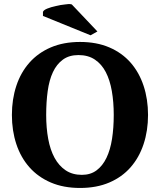

<svg xmlns="http://www.w3.org/2000/svg" viewBox="-20 -920 794 952"><path d="M386 -53Q429 -53 459 -75.5Q489 -98 508 -137.5Q527 -177 535.5 -231.5Q544 -286 544 -350Q544 -414 534.5 -468.5Q525 -523 504.5 -562.5Q484 -602 450.5 -624.5Q417 -647 369 -647Q323 -647 292 -624.5Q261 -602 242.5 -562.5Q224 -523 216.5 -468.5Q209 -414 209 -350Q209 -286 219 -231.5Q229 -177 250.5 -137.5Q272 -98 305.5 -75.5Q339 -53 386 -53ZM61 -205.5Q39 -272 39 -350Q39 -428 61 -494.5Q83 -561 126 -609.5Q169 -658 232 -685Q295 -712 377 -712Q459 -712 522 -685Q585 -658 627.5 -609.5Q670 -561 692 -494.5Q714 -428 714 -350Q714 -272 692 -205.5Q670 -139 627.5 -90.5Q585 -42 522 -15Q459 12 377 12Q295 12 232 -15Q169 -42 126 -90.5Q83 -139 61 -205.5ZM463 -764 429 -745 193 -841V-861Q196 -870 214.5 -877.5Q233 -885 257 -890Q281 -896 303 -898Q313 -899 321 -900Q330 -900 336 -898Z"/></svg>

Font: PTSerif
Style: Bold
Weight: 700
Designer: A.Korolkova, O.Umpeleva, V.Yefimov
Foundry: ParaType Ltd
Version: Version 1.000W OFL; ttfautohint (v1.2) -l 8 -r 50 -G 200 -x 